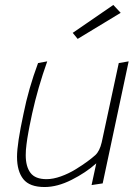

<svg xmlns="http://www.w3.org/2000/svg" viewBox="-20 -750 546 776"><path d="M273.9 -617.2 293.9 -592.8 467.8 -698.2 438 -730ZM109.9 -291Q132.8 -395 170.9 -502L133.8 -495.1Q95.2 -391.1 75.2 -291Q48.8 -168.9 48.8 -116.2Q48.8 -58.1 74.2 -26.1Q99.6 5.9 160.2 5.9Q211.9 5.9 269.5 -23.2Q327.1 -52.2 369.1 -89.8L350.1 -2L395 -8.8L500 -502L460 -495.1L391.1 -174.8Q382.8 -139.2 365.2 -123Q351.6 -110.8 332.3 -96.7Q313 -82.5 285.2 -65.4Q257.3 -48.3 226.1 -37.1Q194.8 -25.9 168 -25.9Q122.6 -25.9 103.3 -51.3Q84 -76.7 84 -123Q84 -132.8 84.7 -143.6Q85.4 -154.3 87.2 -167.2Q88.9 -180.2 90.3 -189.7Q91.8 -199.2 94.7 -215.3Q97.7 -231.4 99.1 -239Q100.6 -246.6 104.7 -265.9Q108.9 -285.2 109.9 -291Z"/></svg>

Font: Comic Neue Angular Light Italic
Style: Regular
Weight: 300
Italic angle: -12°
Designer: Craig Rozynski
Foundry: Craig Rozynski
Version: Version 2.003